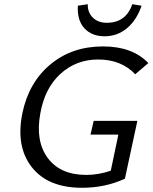

<svg xmlns="http://www.w3.org/2000/svg" viewBox="-20 -884 723 910"><path d="M476 -712Q415 -712 380 -750Q345 -788 349 -857L396 -864Q395 -825 420 -800.5Q445 -776 486 -776Q577 -776 607 -864L651 -857Q628 -789 582 -750.5Q536 -712 476 -712ZM409 -246 424 -311H631L572 -37Q479 6 369 6Q207 6 130.5 -92Q54 -190 86 -347Q116 -493 218.5 -578.5Q321 -664 468 -664Q608 -664 683 -585L621 -532Q555 -602 445 -602Q341 -602 266.5 -534Q192 -466 171 -346Q147 -215 206.5 -135Q266 -55 389 -55Q447 -55 505 -75L541 -246Z"/></svg>

Font: EauTest Medium
Style: Italic
Weight: 500
Italic angle: -12°
Designer: Christian Thalmann (Catharsis Fonts)
Version: Version 0.001;PS 000.001;hotconv 1.0.88;makeotf.lib2.5.64775